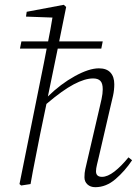

<svg xmlns="http://www.w3.org/2000/svg" viewBox="-20 -765 570 798"><path d="M68 6 61 0 162 -501Q165 -517 168 -532Q171 -547 174 -563H63L69 -593H180Q185 -618 189.5 -642.5Q194 -667 198 -692L88 -696L91 -716L245 -745L255 -736L226 -593H407L401 -563H220L179 -364Q232 -416 291 -448.5Q350 -481 391 -481Q423 -481 439 -463.5Q455 -446 455 -415Q455 -391 450 -368Q445 -345 438 -317L391 -114Q387 -97 383 -80.5Q379 -64 379 -53Q379 -30 404 -30Q427 -30 455.5 -52Q484 -74 514 -111L529 -99Q499 -54 460 -20.5Q421 13 376 13Q356 13 343.5 1.5Q331 -10 331 -28Q331 -47 334.5 -62Q338 -77 344 -103L391 -305Q397 -330 402 -353Q407 -376 407 -394Q407 -419 397 -429Q387 -439 367 -439Q333 -439 286.5 -414.5Q240 -390 173 -333L147 -208Q137 -156 126.5 -104Q116 -52 107 0Z"/></svg>

Font: Source Serif Pro Light
Style: Italic
Weight: 300
Italic angle: -12°
Designer: Frank Grießhammer
Foundry: Adobe Systems Incorporated
Version: Version 3.001;hotconv 1.0.111;makeotfexe 2.5.65597